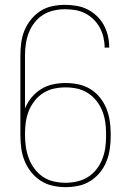

<svg xmlns="http://www.w3.org/2000/svg" viewBox="-20 -763 540 791"><path d="M250 8Q250 8 250 8Q250 8 250 8Q223 8 196.5 2Q170 -4 147.5 -18.5Q125 -33 108 -54.5Q91 -76 81 -101Q71 -126 67.5 -153Q64 -180 64 -207V-535Q64 -561 67.5 -587.5Q71 -614 81 -638Q91 -662 108 -683Q125 -704 147 -718Q169 -732 195 -737.5Q221 -743 247 -743Q271 -743 295 -739Q319 -735 340 -724.5Q361 -714 378.5 -697.5Q396 -681 407.5 -660Q419 -639 424.5 -615.5Q430 -592 430 -568Q430 -568 430 -567.5Q430 -567 430 -567H411Q411 -567 411 -567.5Q411 -568 411 -568Q411 -589 406 -610Q401 -631 390.5 -650Q380 -669 364.5 -684Q349 -699 330 -708.5Q311 -718 290 -721.5Q269 -725 247 -725Q224 -725 200.5 -719.5Q177 -714 157 -701.5Q137 -689 122 -669.5Q107 -650 98.5 -628Q90 -606 86.5 -582.5Q83 -559 83 -535V-316Q93 -341 110 -361.5Q127 -382 149.5 -396Q172 -410 198 -415.5Q224 -421 250 -421Q277 -421 303 -415.5Q329 -410 351.5 -396.5Q374 -383 391 -362Q408 -341 418 -316.5Q428 -292 432 -266Q436 -240 436 -213V-200Q436 -174 432 -147.5Q428 -121 418 -96.5Q408 -72 391 -51.5Q374 -31 351.5 -17Q329 -3 303 2.5Q277 8 250 8ZM250 -10Q274 -10 298 -15.5Q322 -21 342 -33.5Q362 -46 377 -65Q392 -84 401 -106.5Q410 -129 413.5 -152.5Q417 -176 417 -200V-213Q417 -237 413.5 -261Q410 -285 401 -307Q392 -329 377 -348Q362 -367 341.5 -380Q321 -393 297.5 -398Q274 -403 250 -403Q226 -403 202.5 -398Q179 -393 158.5 -380Q138 -367 123 -348Q108 -329 99 -307Q90 -285 86.5 -261Q83 -237 83 -213V-207Q83 -182 86.5 -158Q90 -134 98.5 -111Q107 -88 122 -68Q137 -48 157 -34.5Q177 -21 201.5 -15.5Q226 -10 250 -10Q250 -10 250 -10Q250 -10 250 -10Z"/></svg>

Font: iosevka_custom_sans_ss08 Thin
Style: Regular
Weight: 100
Designer: Belleve Invis
Foundry: Belleve Invis
Version: Version 10.3.0; ttfautohint (v1.8.3)